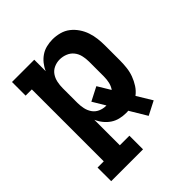

<svg xmlns="http://www.w3.org/2000/svg" viewBox="-203 -670 1006 1006"><g transform="rotate(-45 300.0 -166.5)"><path d="M41 205V104H87V-429H41V-530H206V-445Q215 -466 229.5 -484Q244 -502 262.5 -514.5Q281 -527 303.5 -532.5Q326 -538 349 -538Q375 -538 401 -531Q427 -524 447.5 -508Q468 -492 483 -470Q498 -448 506.5 -423Q515 -398 518 -372Q521 -346 521 -320V-210Q521 -184 518 -157.5Q515 -131 506 -106.5Q497 -82 482.5 -59.5Q468 -37 447 -21L498 63L422 102L365 7Q361 8 357 8Q353 8 349 8Q326 8 303.5 2.5Q281 -3 262.5 -15.5Q244 -28 229.5 -46Q215 -64 206 -85V104H277V205ZM301 -93Q302 -93 303 -93Q304 -93 304 -93L262 -163L338 -202L381 -131Q393 -148 397.5 -168.5Q402 -189 402 -210V-320Q402 -342 397 -364Q392 -386 378.5 -403Q365 -420 344 -428.5Q323 -437 301 -437Q279 -437 259 -428Q239 -419 227 -401.5Q215 -384 210.5 -362.5Q206 -341 206 -320V-210Q206 -189 210.5 -167.5Q215 -146 227 -128.5Q239 -111 259 -102Q279 -93 301 -93Z"/></g></svg>

Font: Iosevka Curly Slab Extended
Style: Bold
Weight: 700
Width: 7
Monospace: yes
Designer: Belleve Invis
Foundry: Belleve Invis
Version: Version 11.1.0; ttfautohint (v1.8.3)